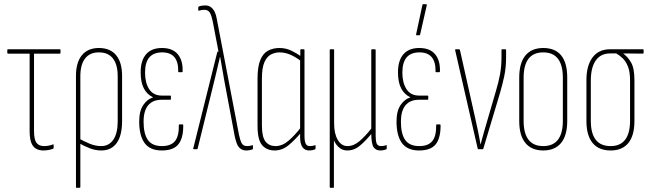

<svg xmlns="http://www.w3.org/2000/svg" viewBox="-20 -715 3111 920"><path d="M188 6Q166 6 151 -3.5Q136 -13 129 -33.5Q122 -54 122 -88V-458H18Q15 -458 15 -462V-475Q15 -479 18 -479H266Q270 -479 270 -475V-462Q270 -458 266 -458H143V-89Q143 -46 155 -30.5Q167 -15 191 -15Q202 -15 213 -17Q224 -19 234 -23Q237 -25 237 -21V-6Q237 -4 234 -2Q226 1 214 3.5Q202 6 188 6Z M347 185Q344 185 344 181V-351Q344 -416 372.5 -450.5Q401 -485 454 -485Q508 -485 536.5 -450.5Q565 -416 565 -351V-136Q565 -65 539 -29.5Q513 6 466 6Q437 6 410 -4.5Q383 -15 355 -31V-53Q382 -38 409.5 -26.5Q437 -15 465 -15Q502 -15 523 -45.5Q544 -76 544 -134V-350Q544 -405 521.5 -434.5Q499 -464 454 -464Q410 -464 387.5 -434.5Q365 -405 365 -350V181Q365 185 361 185Z M755 6Q699 6 673 -29.5Q647 -65 647 -133Q647 -184 667 -212.5Q687 -241 713 -248V-249Q685 -262 669.5 -291Q654 -320 654 -369Q654 -425 680 -455Q706 -485 756 -485Q807 -485 832 -455Q857 -425 855 -372Q855 -369 851 -369H837Q834 -369 834 -372Q836 -464 757 -464Q716 -464 695.5 -440Q675 -416 675 -367Q675 -318 695 -287.5Q715 -257 755 -257H796Q799 -257 799 -254V-240Q799 -237 796 -237H755Q712 -237 690 -210.5Q668 -184 668 -132Q668 -74 688.5 -44.5Q709 -15 756 -15Q799 -15 818.5 -39Q838 -63 837 -116Q837 -119 841 -119H854Q858 -119 858 -116Q859 -55 835.5 -24.5Q812 6 755 6Z M1160 6Q1144 6 1132.5 -2.5Q1121 -11 1115 -26.5Q1109 -42 1105 -61L1054 -333Q1049 -360 1044.5 -387.5Q1040 -415 1035 -442H1034Q1027 -414 1021 -386.5Q1015 -359 1008 -332L927 -3Q926 0 923 0H909Q904 0 906 -4L1021 -465Q1022 -468 1025 -468H1027L999 -614Q994 -639 986 -653.5Q978 -668 959 -668Q952 -668 945.5 -667Q939 -666 934 -664Q930 -663 930 -666V-679Q930 -682 933 -684Q946 -689 963 -689Q980 -689 991 -680.5Q1002 -672 1009 -657.5Q1016 -643 1019 -623L1125 -70Q1130 -45 1137.5 -30Q1145 -15 1164 -15Q1177 -15 1189 -19Q1192 -21 1192 -17V-4Q1192 0 1190 1Q1184 3 1176 4.5Q1168 6 1160 6Z M1296 6Q1258 6 1236 -19.5Q1214 -45 1214 -112V-338Q1214 -396 1227.5 -428Q1241 -460 1265 -472.5Q1289 -485 1319 -485Q1350 -485 1376.5 -472Q1403 -459 1424 -444L1423 -422Q1395 -443 1370 -453.5Q1345 -464 1319 -464Q1298 -464 1278.5 -454Q1259 -444 1247 -417Q1235 -390 1235 -338V-115Q1235 -58 1252.5 -36.5Q1270 -15 1300 -15Q1333 -15 1363.5 -41.5Q1394 -68 1423 -106V-80Q1393 -44 1362.5 -19Q1332 6 1296 6ZM1462 6Q1418 6 1418 -59V-85V-91V-432L1419 -439V-475Q1419 -479 1422 -479H1436Q1439 -479 1439 -475V-63Q1439 -39 1444.5 -27Q1450 -15 1465 -15Q1472 -15 1477.5 -16Q1483 -17 1489 -19Q1492 -21 1492 -17V-4Q1492 0 1489 1Q1477 6 1462 6Z M1563 185Q1560 185 1560 181V-475Q1560 -479 1563 -479H1577Q1581 -479 1581 -475V-123Q1581 -74 1598.5 -44.5Q1616 -15 1645 -15Q1675 -15 1703 -39Q1731 -63 1759 -99V-475Q1759 -479 1762 -479H1776Q1780 -479 1780 -475V-63Q1780 -39 1785 -27Q1790 -15 1806 -15Q1813 -15 1818.5 -16Q1824 -17 1829 -19Q1833 -21 1833 -17V-3Q1833 0 1830 1Q1825 3 1817.5 4.5Q1810 6 1802 6Q1782 6 1771 -8.5Q1760 -23 1759 -71V-73Q1731 -39 1704 -16.5Q1677 6 1644 6Q1621 6 1604.5 -8.5Q1588 -23 1580 -43V181Q1580 185 1577 185Z M1988 6Q1932 6 1906 -29.5Q1880 -65 1880 -133Q1880 -184 1900 -212.5Q1920 -241 1946 -248V-249Q1918 -262 1902.5 -291Q1887 -320 1887 -369Q1887 -425 1913 -455Q1939 -485 1989 -485Q2040 -485 2065 -455Q2090 -425 2088 -372Q2088 -369 2084 -369H2070Q2067 -369 2067 -372Q2069 -464 1990 -464Q1949 -464 1928.5 -440Q1908 -416 1908 -367Q1908 -318 1928 -287.5Q1948 -257 1988 -257H2029Q2032 -257 2032 -254V-240Q2032 -237 2029 -237H1988Q1945 -237 1923 -210.5Q1901 -184 1901 -132Q1901 -74 1921.5 -44.5Q1942 -15 1989 -15Q2032 -15 2051.5 -39Q2071 -63 2070 -116Q2070 -119 2074 -119H2087Q2091 -119 2091 -116Q2092 -55 2068.5 -24.5Q2045 6 1988 6ZM1976 -546Q1973 -546 1974 -551L2004 -691Q2005 -695 2008 -695H2022Q2026 -695 2025 -690L1993 -549Q1992 -546 1989 -546Z M2272 0Q2270 0 2269 -3L2161 -474Q2160 -479 2165 -479H2179Q2183 -479 2184 -475L2257 -149Q2264 -117 2270.5 -86.5Q2277 -56 2282 -24H2283Q2292 -57 2300.5 -87.5Q2309 -118 2319 -151L2356 -278Q2369 -321 2376 -359Q2383 -397 2383 -442V-476Q2383 -479 2386 -479H2402Q2405 -479 2405 -475V-441Q2405 -392 2396.5 -351.5Q2388 -311 2376 -270L2296 -3Q2295 0 2293 0Z M2583 6Q2527 6 2497.5 -30Q2468 -66 2468 -135V-343Q2468 -413 2497.5 -449Q2527 -485 2583 -485Q2640 -485 2669 -449.5Q2698 -414 2698 -343V-135Q2698 -66 2668.5 -30Q2639 6 2583 6ZM2583 -15Q2630 -15 2653.5 -45.5Q2677 -76 2677 -136V-342Q2677 -403 2653.5 -433.5Q2630 -464 2583 -464Q2536 -464 2512.5 -433.5Q2489 -403 2489 -342V-136Q2489 -76 2512.5 -45.5Q2536 -15 2583 -15Z M2906 6Q2849 6 2819.5 -30Q2790 -66 2790 -135V-332Q2790 -400 2819 -439.5Q2848 -479 2904 -479H3061Q3064 -479 3064 -475V-462Q3064 -458 3061 -458L2967 -459V-458Q2988 -443 3004 -415.5Q3020 -388 3020 -331V-135Q3020 -66 2991 -30Q2962 6 2906 6ZM2906 -15Q2952 -15 2975.5 -45.5Q2999 -76 2999 -136V-330Q2999 -371 2989 -396Q2979 -421 2964 -435.5Q2949 -450 2933 -459H2904Q2858 -459 2834.5 -425Q2811 -391 2811 -329V-136Q2811 -76 2834.5 -45.5Q2858 -15 2906 -15Z"/></svg>

Font: Sofia Sans Extra Condensed Thin
Style: Regular
Weight: 250
Version: Version 4.100